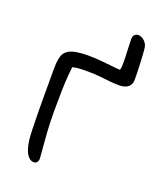

<svg xmlns="http://www.w3.org/2000/svg" viewBox="-125 -725 671 812"><g transform="rotate(20 210.0 -318.5)"><path d="M125 10Q106 10 93 -11Q80 -32 75 -72Q73 -88 72 -119Q71 -150 70.5 -189Q70 -228 70 -267.5Q70 -307 70 -340Q70 -373 70 -392Q70 -441 82.5 -460.5Q95 -480 124 -487Q137 -490 153.5 -491.5Q170 -493 187 -493Q214 -493 244.5 -490.5Q275 -488 299 -485Q323 -482 332 -482Q336 -482 337 -499.5Q338 -517 337 -541.5Q336 -566 335 -588.5Q334 -611 334 -622Q335 -636 342 -641.5Q349 -647 356 -647Q372 -647 386 -633.5Q400 -620 401 -599Q402 -591 403 -574.5Q404 -558 405 -537.5Q406 -517 406.5 -497.5Q407 -478 407 -464Q407 -442 392.5 -430.5Q378 -419 352 -419Q331 -419 309 -421.5Q287 -424 262.5 -426.5Q238 -429 209 -429Q183 -429 169.5 -428Q156 -427 145 -424.5Q134 -422 112 -417L142 -440Q139 -414 136.5 -383.5Q134 -353 133 -314.5Q132 -276 132 -226Q132 -174 135 -128Q138 -82 141 -51.5Q144 -21 144 -14Q144 -2 138.5 4Q133 10 125 10Z"/></g></svg>

Font: Shantell Sans Light
Style: Regular
Weight: 300
Designer: Stephen Nixon, Anya Danilova, Shantell Martin
Foundry: Arrow Type
Version: Version 1.011;[c5ecc13dd]